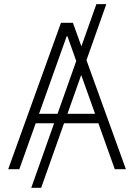

<svg xmlns="http://www.w3.org/2000/svg" viewBox="-20 -817 646 927"><path d="M397.5 -526.4 587.9 0H534.2L455.1 -221.7H289.1L178.7 89.8H130.9L241.2 -221.7H152.3L73.2 0H19.5L274.4 -707H332L373 -593.3L445.3 -796.9H493.2ZM257.8 -267.6 348.1 -522.5 305.7 -641.6H301.8L168.5 -267.6ZM439 -267.6 372.1 -455.1 305.7 -267.6Z"/></svg>

Font: Pretendard ExtraLight
Style: Regular
Weight: 200
Designer: Base glyphs from Inter by Rasmus Andersson; Hangeul glyphs from Noto Sans CJK(Source Han Sans) by Jang Soo-young and Kan
Foundry: Kil Hyung-jin
Version: Version 1.309